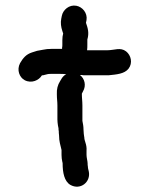

<svg xmlns="http://www.w3.org/2000/svg" viewBox="-20 -667 545 699"><path d="M189 -283V-232C189 -225 190 -217 191 -210L193 -200C193 -197 193 -193 194 -189C194 -186 194 -181 195 -174C195 -152 200 -139 204 -121V-103C204 -95 205 -86 207 -77C208 -75 208 -73 208 -72C208 -39 214 -7 236 6C273 27 312 -5 303 -44C302 -49 300 -54 300 -60C299 -65 299 -69 299 -72C299 -80 295 -93 295 -103V-118C296 -129 294 -139 291 -148C289 -155 287 -160 287 -166C286 -170 286 -175 285 -180C285 -183 284 -192 284 -195C284 -207 282 -217 280 -227V-283C280 -299 278 -309 278 -326L282 -334C295 -356 288 -381 271 -394C276 -394 280 -394 284 -393H376C405 -396 433 -398 448 -417C464 -438 457 -466 439 -480C418 -496 397 -484 370 -484H297C298 -491 298 -498 298 -505V-523C305 -547 300 -564 293 -584L295 -594C299 -620 280 -642 258 -646C232 -651 209 -631 205 -609L203 -599C200 -584 202 -569 207 -554L210 -545C208 -538 207 -530 207 -521V-505C207 -501 207 -497 206 -493V-489H167C156 -489 146 -488 137 -486L115 -482C108 -480 102 -478 96 -476C75 -469 64 -456 53 -437C40 -412 51 -385 70 -375C95 -362 122 -375 132 -392C133 -393 135 -393 137 -393L153 -397C156 -398 161 -398 167 -398H195C204 -398 212 -398 221 -397C214 -393 209 -388 205 -382L199 -372C190 -358 186 -342 187 -324C187 -306 189 -298 189 -283Z"/></svg>

Font: Dictator
Style: Regular
Weight: 500
Version: Version MIL.1277